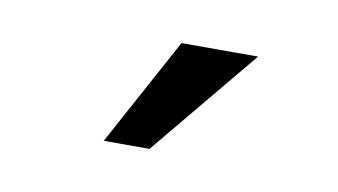

<svg xmlns="http://www.w3.org/2000/svg" viewBox="-33 -777 465 264"><g transform="rotate(10 199.0 -644.5)"><path d="M121.6 -568.8 203.6 -719.7H310.5L185.5 -568.8Z"/></g></svg>

Font: Shanti
Style: Regular
Weight: 400
Designer: vernon adams
Foundry: vernon adams
Version: Version 1.000